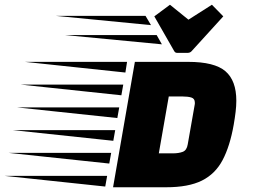

<svg xmlns="http://www.w3.org/2000/svg" viewBox="-273 -790 1068 810"><path d="M204 0 296 -529H521Q632 -529 678 -489.5Q724 -450 724 -365Q724 -343 721 -318Q718 -293 713 -264Q697 -173 666 -114.5Q635 -56 578.5 -28Q522 0 428 0ZM256 -484 -168 -529H263ZM239 -388 -185 -433H247ZM397 -143H455Q481 -143 498 -149.5Q515 -156 519 -181L548 -346Q549 -349 549 -352Q549 -355 549 -357Q549 -374 534.5 -378.5Q520 -383 497 -383H439ZM222 -292 -202 -337H230ZM205 -196 -219 -241H213ZM188 -100 -236 -145H196ZM171 -3 -253 -48H179ZM519 -567H474Q469 -567 466 -569.5Q463 -572 461 -576L378 -721L444 -770L522 -707L621 -770L669 -721L537 -576Q530 -567 519 -567ZM364 -684 -37 -723H341ZM410 -603 2 -642H388Z"/></svg>

Font: Faster One
Style: Regular
Weight: 400
Designer: Eduardo Rodriguez Tunni
Foundry: Eduardo Rodriguez Tunni
Version: Version 1.003; ttfautohint (v1.8.4.7-5d5b);gftools[0.9.23]